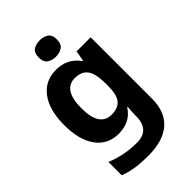

<svg xmlns="http://www.w3.org/2000/svg" viewBox="-289 -866 1211 1211"><g transform="rotate(-45 316.5 -260.0)"><path d="M255 -556Q356 -556 413 -476H417L429 -546H555V1Q555 118 486 179Q417 240 282 240Q224 240 174.5 233Q125 226 78 208V89Q179 131 291 131Q406 131 406 7V-4Q406 -21 407.5 -39Q409 -57 410 -71H406Q378 -28 339 -9Q300 10 251 10Q154 10 99.5 -64.5Q45 -139 45 -272Q45 -406 101 -481Q157 -556 255 -556ZM302 -435Q197 -435 197 -270Q197 -107 304 -107Q361 -107 388.5 -139.5Q416 -172 416 -253V-271Q416 -359 389 -397Q362 -435 302 -435ZM314 -760Q347 -760 371 -744.5Q395 -729 395 -687Q395 -646 371 -630Q347 -614 314 -614Q280 -614 256.5 -630Q233 -646 233 -687Q233 -729 256.5 -744.5Q280 -760 314 -760Z"/></g></svg>

Font: Noto Sans Medefaidrin
Style: Bold
Weight: 700
Designer: Dalton Maag Ltd
Foundry: Dalton Maag Ltd
Version: Version 1.002; ttfautohint (v1.8.4.7-5d5b)